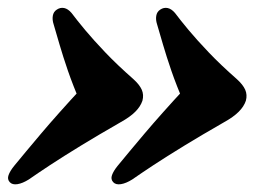

<svg xmlns="http://www.w3.org/2000/svg" viewBox="-20 -500 690 490"><path d="M607.5 -243Q602.5 -228 589.2 -214.8Q576 -201.5 552.5 -188.5Q495 -155.5 450 -128Q405 -100.5 372 -78.8Q339 -57 317.5 -42Q301.5 -32 288.5 -30Q275.5 -28 269 -35Q262 -42.5 265.8 -53Q269.5 -63.5 280 -76.5Q294 -93.5 311 -114Q328 -134.5 348.8 -159Q369.5 -183.5 395.8 -213Q422 -242.5 455 -278L451 -233.5Q430 -282.5 417.2 -319.8Q404.5 -357 396.2 -385.5Q388 -414 381 -437.5Q377 -449.5 378.8 -459.8Q380.5 -470 389 -475.5Q398 -481.5 407.8 -479.5Q417.5 -477.5 426.5 -467Q440 -449 461.2 -423.5Q482.5 -398 512.8 -366.2Q543 -334.5 584.5 -298Q600 -284 605.8 -271Q611.5 -258 607.5 -243ZM343.5 -243Q338.5 -228 325.2 -214.8Q312 -201.5 288.5 -188.5Q231 -155.5 186 -128Q141 -100.5 108 -78.8Q75 -57 53.5 -42Q37.5 -32 24.5 -30Q11.5 -28 5 -35Q-2 -42.5 1.8 -53Q5.5 -63.5 16 -76.5Q30 -93.5 47 -114Q64 -134.5 84.8 -159Q105.5 -183.5 131.8 -213Q158 -242.5 191 -278L187 -233.5Q166 -282.5 153.2 -319.8Q140.5 -357 132.2 -385.5Q124 -414 117 -437.5Q113 -449.5 114.8 -459.8Q116.5 -470 125 -475.5Q134 -481.5 143.8 -479.5Q153.5 -477.5 162.5 -467Q176 -449 197.2 -423.5Q218.5 -398 248.8 -366.2Q279 -334.5 320.5 -298Q336 -284 341.8 -271Q347.5 -258 343.5 -243Z"/></svg>

Font: Fraunces
Style: Italic
Weight: 900
Italic angle: -16°
Version: Version 1.000;[0bf87f6ff]